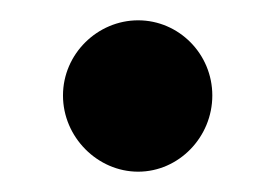

<svg xmlns="http://www.w3.org/2000/svg" viewBox="-20 -169 272 189"><path d="M42 -75C42 -34 76 0 116 0C156 0 189 -34 189 -75C189 -116 156 -149 116 -149C76 -149 42 -116 42 -75Z"/></svg>

Font: Bluebird
Style: Regular
Weight: 400
Designer: Jasper
Foundry: Cannot Into Space Fonts
Version: Version 0.98